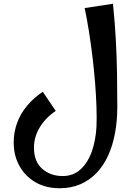

<svg xmlns="http://www.w3.org/2000/svg" viewBox="-20 -756 715 1023"><path d="M298 247Q224 247 169 215Q114 183 83.5 128Q53 73 53 3Q53 -52 71.5 -102Q90 -152 125 -193.5Q160 -235 208 -267L277 -165Q224 -130 192.5 -78.5Q161 -27 161 31Q161 105 205 143.5Q249 182 314 182Q370 182 409 146.5Q448 111 469 51.5Q490 -8 494 -80Q496 -126 494 -187Q492 -248 486.5 -316.5Q481 -385 472.5 -455Q464 -525 453.5 -591Q443 -657 431 -713L582 -736Q592 -637 597 -546Q602 -455 603.5 -367Q605 -279 605 -187Q605 -113 593 -47.5Q581 18 556.5 72Q532 126 495 165Q458 204 408.5 225.5Q359 247 298 247Z"/></svg>

Font: Marhey Light
Style: Regular
Weight: 400
Version: Version 1.000